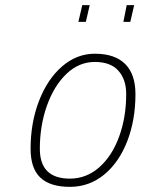

<svg xmlns="http://www.w3.org/2000/svg" viewBox="-20 -718 547 747"><path d="M99 -139Q99 -241 132 -326Q165 -411 222 -460Q279 -509 349 -509Q427 -509 467 -469Q507 -429 507 -352Q507 -251 475 -168.5Q443 -86 385 -38.5Q327 9 252 9Q175 9 137 -27Q99 -63 99 -139ZM471 -352Q471 -409 440.5 -443Q410 -477 349 -477Q287 -477 238.5 -430.5Q190 -384 162.5 -306.5Q135 -229 135 -139Q135 -23 252 -23Q316 -23 366 -67Q416 -111 443.5 -186.5Q471 -262 471 -352ZM300 -698H329L314 -633H285ZM473 -698H502L487 -633H460Z"/></svg>

Font: Cairo ExtraLight
Style: Italic
Weight: 275
Italic angle: -13°
Designer: Mohamed Gaber, Accademia di Belle Arti di Urbino and others
Foundry: Kief Type Foundry, Accademia di Belle Arti di Urbino and others
Version: Version 3.011